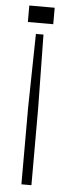

<svg xmlns="http://www.w3.org/2000/svg" viewBox="-56 -629 326 859"><g transform="rotate(5 107.0 -200.0)"><path d="M80.5 -476H114.5L119.5 -146V200H74.5V-146ZM40 -600H154V-526H40Z"/></g></svg>

Font: Big Shoulders Text SC Thin
Style: Regular
Weight: 100
Designer: Patric King
Foundry: XO Type Co
Version: Version 2.002